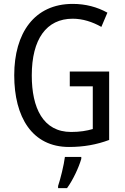

<svg xmlns="http://www.w3.org/2000/svg" viewBox="-20 -744 640 985"><path d="M338 -377V-301H456V-82C425 -73 390 -67 345 -67C201 -67 143 -190 143 -357C143 -543 218 -648 353 -648C404 -648 454 -632 500 -606L531 -679C479 -708 419 -724 353 -724C156 -724 53 -574 53 -358C53 -143 145 10 334 10C409 10 476 -2 540 -26V-377ZM397 71V61H313C308 102 290 175 278 210V221H324C354 180 384 116 397 71Z"/></svg>

Font: Noto Sans Gujarati Condensed
Style: Regular
Weight: 400
Width: 3
Designer: Jelle Bosma - Monotype Design Team, Universal Thirst
Foundry: Monotype Imaging Inc.
Version: Version 2.106